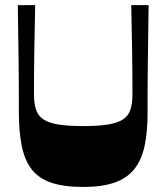

<svg xmlns="http://www.w3.org/2000/svg" viewBox="-20 -720 650 750"><path d="M304.7 10.3Q229.7 10.3 180.5 -6.3Q131.3 -23 103.8 -58.5Q76.3 -94 64.9 -150.2Q53.6 -206.4 53.6 -284.5Q53.6 -314.6 53.6 -343.9Q53.6 -373.2 53.4 -406.4Q53.3 -439.5 52.6 -480.9Q51.9 -522.3 51.3 -576Q50.6 -629.6 49.6 -700H117.4Q115.4 -613.1 114.1 -526.4Q112.7 -439.8 112.7 -352.6Q112.7 -315.6 120.7 -291.5Q128.7 -267.4 149.7 -253.6Q170.7 -239.8 208.2 -233.6Q245.7 -227.5 304.7 -227.5Q363.8 -227.5 401.6 -233.6Q439.5 -239.8 460.4 -253.6Q481.4 -267.4 489.4 -291.5Q497.4 -315.6 497.4 -352.6Q497.4 -439.8 496 -526.4Q494.7 -613.1 492.7 -700H560.5Q559.5 -628.9 558.8 -574.6Q558.2 -520.3 557.5 -478.5Q556.8 -436.8 556.7 -403Q556.5 -369.2 556.5 -339.6Q556.5 -309.9 556.5 -279.2Q556.5 -204.1 544.7 -149.3Q532.8 -94.6 504.6 -59.3Q476.4 -24 427.6 -6.8Q378.7 10.3 304.7 10.3Z"/></svg>

Font: Ojuju ExtraLight
Style: Regular
Weight: 200
Designer: Chisaokwu Joboson, Mirko Velimirovic
Foundry: Udi Foundry
Version: Version 1.000